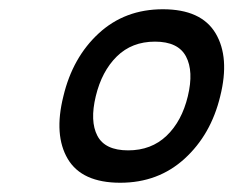

<svg xmlns="http://www.w3.org/2000/svg" viewBox="-20 -840 504 415"><path d="M340 -546.5Q373 -578 386 -632Q399 -686 382 -718Q365 -750 315 -750Q265 -750 232.5 -718Q200 -686 187 -632Q174 -578 190.5 -546.5Q207 -515 257 -515Q307 -515 340 -546.5ZM456 -632Q436 -549 379 -497Q322 -445 240 -445Q157 -445 126.5 -496.5Q96 -548 117 -632Q137 -716 193.5 -768Q250 -820 332 -820Q415 -820 446 -768Q477 -716 456 -632Z"/></svg>

Font: Sinkin Sans 400 Italic
Style: Italic
Weight: 400
Italic angle: -112°
Designer: Keith Bates
Foundry: K-Type
Version: Sinkin Sans (version 1.0)  by Keith Bates   •   © 2014   www